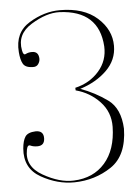

<svg xmlns="http://www.w3.org/2000/svg" viewBox="-53 -781 596 827"><g transform="rotate(-5 245.0 -367.0)"><path d="M295.4 -394Q358.4 -371.1 411.1 -333Q463.9 -294.9 467.8 -207Q465.8 -90.8 395.3 -43.7Q324.7 3.4 235.8 4.9Q162.1 5.9 91.8 -33.9Q21.5 -73.7 28.3 -159.2Q31.2 -192.9 42.5 -210Q53.7 -227.1 87.4 -228.5Q122.6 -229 121.6 -194.8Q120.6 -163.6 89.8 -163.6Q72.3 -163.6 60.1 -169.4Q47.9 -175.3 43.5 -152.8Q29.3 -81.5 101.1 -40.8Q172.9 0 233.4 -2.9Q318.4 -6.3 368.2 -63.2Q418 -120.1 419.9 -218.8Q420.9 -282.7 378.4 -327.9Q335.9 -373 274.9 -389.2L274.4 -400.4Q337.4 -415 377.2 -460.4Q417 -505.9 414.1 -567.4Q404.3 -723.6 234.4 -731Q178.7 -732.9 112.3 -692.1Q45.9 -651.4 59.6 -581.1Q63.5 -558.1 74.7 -564.2Q85.9 -570.3 102.1 -570.3Q130.4 -570.3 131.3 -538.6Q131.3 -526.4 123.5 -515.4Q115.7 -504.4 99.6 -505.4Q68.4 -505.9 58.1 -523.4Q47.9 -541 45.4 -574.7Q38.6 -659.7 103.8 -699.5Q168.9 -739.3 236.8 -739.3Q340.3 -739.3 398.2 -687.5Q456.1 -635.7 456.1 -566.4Q456.1 -504.9 410.6 -460.4Q365.2 -416 295.4 -394Z"/></g></svg>

Font: Tartlers End
Style: Regular
Weight: 200
Designer: Peter Wiegel
Foundry: Peter Wiegel
Version: Version 1.000 2013 initial release